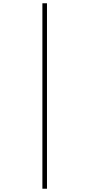

<svg xmlns="http://www.w3.org/2000/svg" viewBox="-20 -793 546 1173"><path d="M239 360V-773H267V360Z"/></svg>

Font: Noto Serif Telugu Thin
Style: Regular
Weight: 100
Designer: Jelle Bosma - Monotype Design Team
Foundry: Monotype Imaging Inc.
Version: Version 2.005; ttfautohint (v1.8.4.7-5d5b)